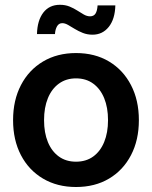

<svg xmlns="http://www.w3.org/2000/svg" viewBox="-20 -749 619 781"><path d="M289.1 11.7Q212.9 11.7 155 -22.5Q97.2 -56.6 65.2 -117.9Q33.2 -179.2 33.2 -260.3Q33.2 -341.3 65.2 -402.8Q97.2 -464.4 155 -498.8Q212.9 -533.2 289.1 -533.2Q366.2 -533.2 423.6 -498.8Q481 -464.4 512.9 -402.8Q544.9 -341.3 544.9 -260.3Q544.9 -179.2 512.9 -117.9Q481 -56.6 423.6 -22.5Q366.2 11.7 289.1 11.7ZM289.1 -91.3Q330.1 -91.3 359.1 -112.3Q388.2 -133.3 403.8 -171.4Q419.4 -209.5 419.4 -260.3Q419.4 -311.5 403.8 -349.6Q388.2 -387.7 359.1 -408.9Q330.1 -430.2 289.1 -430.2Q249 -430.2 219.7 -408.9Q190.4 -387.7 174.8 -349.6Q159.2 -311.5 159.2 -260.3Q159.2 -209 174.8 -171.1Q190.4 -133.3 219.5 -112.3Q248.5 -91.3 289.1 -91.3ZM356.4 -607.9Q335 -607.9 317.1 -615Q299.3 -622.1 284.2 -631.3Q269 -640.6 256.6 -647.7Q244.1 -654.8 233.4 -654.8Q219.2 -654.8 211.9 -641.8Q204.6 -628.9 203.6 -610.4H130.4Q131.8 -666 156.2 -697.8Q180.7 -729.5 223.6 -729.5Q245.6 -729.5 262.9 -722.4Q280.3 -715.3 294.4 -706.1Q308.6 -696.8 321.3 -689.7Q334 -682.6 346.2 -682.6Q361.3 -682.6 368.4 -693.6Q375.5 -704.6 377 -727.1H449.2Q447.8 -671.4 422.4 -639.6Q397 -607.9 356.4 -607.9Z"/></svg>

Font: Inter 28pt SemiBold
Style: Regular
Weight: 600
Designer: Rasmus Andersson
Foundry: rsms
Version: Version 4.001;git-66647c0bb